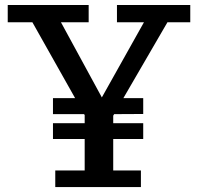

<svg xmlns="http://www.w3.org/2000/svg" viewBox="-20 -755 822 775"><path d="M203.1 0V-66.9H321.8V-193.8H193.8V-257.8H321.8V-290.5L319.3 -294.4H193.8V-358.9H283.2L110.8 -665H11.2V-734.9H337.9V-665H226.1L391.1 -361.8L561 -665H452.1V-734.9H748V-665H655.8L478 -358.9H558.1V-294.9Q558.1 -294.4 463.9 -294.4H440.9L437 -288.1V-257.8H558.1V-193.8H437V-66.9H548.8V0Z"/></svg>

Font: Trocchi
Style: Regular
Weight: 400
Designer: Vernon Adams
Foundry: Vernon Adams
Version: Version 1.101; ttfautohint (v1.8.4.7-5d5b);gftools[0.9.27]